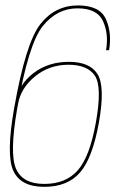

<svg xmlns="http://www.w3.org/2000/svg" viewBox="-20 -700 459 725"><path d="M147 5.5Q235.5 5.5 282.5 -49Q329.5 -103.5 353.5 -237.5Q377.5 -373 348.5 -419.8Q319.5 -466.5 240 -466.5Q162 -466.5 106.2 -423.8Q50.5 -381 38.5 -315L48 -307Q58.5 -367.5 112.2 -411.5Q166 -455.5 238.5 -455.5Q311.5 -455.5 338.8 -413.2Q366 -371 342 -237.5Q319 -108.5 273.8 -57Q228.5 -5.5 147 -5.5Q65 -5.5 40.2 -63.5Q15.5 -121.5 45 -290.5Q87.5 -534.5 141.5 -601.5Q195.5 -668.5 272.5 -668.5Q346.5 -668.5 368.8 -620.5Q391 -572.5 380.5 -510.5H392Q403 -576.5 379.8 -628Q356.5 -679.5 274.5 -679.5Q188 -679.5 132.5 -609Q77 -538.5 33.5 -292Q2.5 -117 30 -55.8Q57.5 5.5 147 5.5Z"/></svg>

Font: Anybody UltraCondensed Thin Thin
Style: Italic
Weight: 250
Italic angle: -10°
Version: Version 1.111